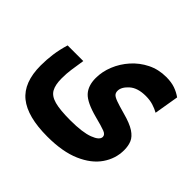

<svg xmlns="http://www.w3.org/2000/svg" viewBox="-148 -554 881 881"><g transform="rotate(45 293.0 -113.0)"><path d="M266.1 176.8Q136.7 176.8 75.2 127.2Q13.7 77.6 13.7 -32.7Q13.7 -70.3 18.8 -107.7Q23.9 -145 36.1 -185.1H137.7Q131.3 -143.6 127.4 -117.4Q123.5 -91.3 123.5 -58.1Q123.5 -17.1 136.5 6.3Q149.4 29.8 185.1 39.6Q220.7 49.3 287.6 49.3Q366.2 49.3 406.7 33.9Q447.3 18.6 447.3 -2.4Q447.3 -16.6 428 -24.2Q408.7 -31.7 359.4 -44.4Q285.2 -64 259 -92.3Q232.9 -120.6 232.9 -170.4Q232.9 -211.9 249.5 -252.9Q266.1 -293.9 296.4 -327.9Q326.7 -361.8 367.9 -382.3Q409.2 -402.8 458.5 -402.8Q492.2 -402.8 516.4 -394.3Q540.5 -385.7 560.1 -371.6L540 -252Q522.9 -261.7 501.7 -268.3Q480.5 -274.9 454.1 -274.9Q401.4 -274.9 373.3 -249.8Q345.2 -224.6 345.2 -199.7Q345.2 -187.5 351.8 -179.9Q358.4 -172.4 378.4 -165Q398.4 -157.7 439 -146.5Q490.2 -132.8 516.1 -115.7Q542 -98.6 550.8 -77.4Q559.6 -56.2 559.6 -28.8Q559.6 26.4 527.3 73.2Q495.1 120.1 429.9 148.4Q364.7 176.8 266.1 176.8Z"/></g></svg>

Font: Cascadia Code SemiBold
Style: Regular
Weight: 600
Monospace: yes
Designer: Aaron Bell
Foundry: Saja Typeworks
Version: Version 2404.023; ttfautohint (v1.8.4)